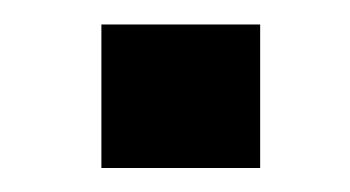

<svg xmlns="http://www.w3.org/2000/svg" viewBox="-20 -140 292 160"><path d="M64.5 0V-119.6H196.8V0Z"/></svg>

Font: Roboto Slab SemiBold
Style: Regular
Weight: 600
Designer: Google
Version: Version 2.001; ttfautohint (v1.8.3)